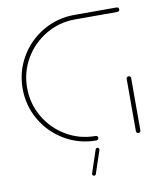

<svg xmlns="http://www.w3.org/2000/svg" viewBox="-77 -580 652 781"><g transform="rotate(-10 249.5 -190.0)"><path d="M292.2 -9.3Q292.2 -5.6 289.6 -2.8Q287 0 283 0Q212.6 0 153 -34.8Q93.3 -69.6 58.5 -129.3Q23.7 -188.9 23.7 -259.3Q23.7 -329.6 58.5 -389.3Q93.3 -448.9 153 -483.7Q212.6 -518.5 283 -518.5H457.8Q461.5 -518.5 464.3 -515.7Q467 -513 467 -509.3Q467 -505.6 464.3 -502.8Q461.5 -500 457.8 -500H283Q217.4 -500 162.2 -467.6Q107 -435.2 74.6 -380Q42.2 -324.8 42.2 -259.3Q42.2 -193.7 74.6 -138.5Q107 -83.3 162.2 -50.9Q217.4 -18.5 283 -18.5Q287 -18.5 289.6 -15.9Q292.2 -13.3 292.2 -9.3ZM456.7 0Q453 0 450.2 -2.8Q447.4 -5.6 447.4 -9.3V-225.2Q447.4 -229.3 450.2 -231.9Q453 -234.4 456.7 -234.4Q460.7 -234.4 463.3 -231.9Q465.9 -229.3 465.9 -225.2V-9.3Q465.9 -5.6 463.3 -2.8Q460.7 0 456.7 0ZM241.9 129.6 273.3 35.6Q274.1 33 276.1 31.5Q278.1 30 280.7 30Q284.8 30 287 33.3Q289.3 36.7 288.1 40L256.7 134.1Q255.9 136.7 253.9 138.1Q251.9 139.6 249.3 139.6Q245.2 139.6 243 136.3Q240.7 133 241.9 129.6Z"/></g></svg>

Font: 26F Galaxy Sans Hairline
Style: Regular
Weight: 50
Designer: C₂₉H₂₅N₃O₅
Version: Version 1.100